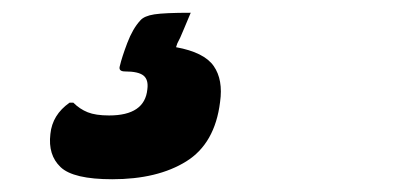

<svg xmlns="http://www.w3.org/2000/svg" viewBox="-20 -34 640 301"><path d="M279 -14Q275 -5 268.5 11Q262 27 258 34L256 40Q300 48 315 69.5Q330 91 325 126Q317 191 272 219Q227 247 156 247Q95 247 75 228Q55 209 59 176Q62 146 89 127H95Q105 137 117.5 142Q130 147 151 147Q207 147 211 106Q213 91 205 84.5Q197 78 176 78Q165 78 168 69Q171 56 179.5 33.5Q188 11 200 -2Q206 -9 222 -11.5Q238 -14 279 -14Z"/></svg>

Font: Recursive Mn Csl St XBd
Style: Italic
Weight: 800
Italic angle: -15°
Monospace: yes
Version: Version 1.079;hotconv 1.0.112;makeotfexe 2.5.65598; ttfautoh